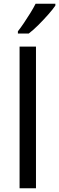

<svg xmlns="http://www.w3.org/2000/svg" viewBox="-20 -1010 317 1030"><path d="M173 0H85V-760H173ZM277 -980Q265 -962 240 -933.5Q215 -905 186.5 -876.5Q158 -848 134 -830H76V-842Q91 -861 108.5 -887Q126 -913 143 -940.5Q160 -968 171 -990H277Z"/></svg>

Font: Noto Sans Yi
Style: Regular
Weight: 400
Designer: Monotype Design Team
Foundry: Monotype Imaging Inc.
Version: Version 2.002; ttfautohint (v1.8.4.7-5d5b)